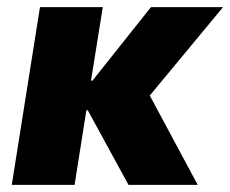

<svg xmlns="http://www.w3.org/2000/svg" viewBox="-20 -518 645 538"><path d="M13 0 92 -498H268L235 -292H239L403 -498H605L382 -229L380 -287L534 0H340L226 -209H222L189 0Z"/></svg>

Font: Nunito Sans 10pt SemiCondensed Black
Style: Italic
Weight: 900
Width: 4
Italic angle: -9°
Designer: Vernon Adams
Foundry: Vernon Adams
Version: Version 3.101;gftools[0.9.27]